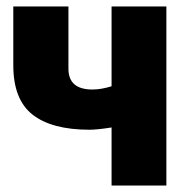

<svg xmlns="http://www.w3.org/2000/svg" viewBox="-20 -561 593 592"><path d="M493 11H324V-168Q280 -161 256 -161Q140 -161 80.5 -207.5Q21 -254 21 -360V-541H191V-349Q191 -285 265 -285Q292 -285 324 -295V-541H493Z"/></svg>

Font: Repo
Style: ExtraBold
Weight: 800
Designer: Stefan Peev
Foundry: Context Ltd
Version: Version 001.000